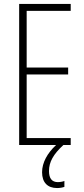

<svg xmlns="http://www.w3.org/2000/svg" viewBox="-20 -734 425 972"><path d="M228 132C228 86 250 47 301 0H338V-35H115V-357H325V-392H115V-679H338V-714H77V0H264C220 41 193 89 193 138C193 190 221 218 269 218C284 218 298 215 306 212V182C300 185 285 188 273 188C243 188 228 169 228 132Z"/></svg>

Font: Noto Sans Thai Looped ExtraCondensed ExtraLight
Style: Regular
Weight: 200
Width: 2
Designer: Sasikarn Vongin, Ben Mitchell
Foundry: The Fontpad Ltd
Version: Version 1.001